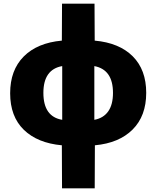

<svg xmlns="http://www.w3.org/2000/svg" viewBox="-20 -780 847 1040"><path d="M316 240 315 7Q183 -5 109 -77Q35 -149 35 -275Q35 -400 108.5 -474Q182 -548 315 -560L316 -760H492L493 -560Q626 -548 699 -475Q772 -402 772 -277Q772 -152 698.5 -78.5Q625 -5 494 7L493 240ZM215 -277Q215 -148 317 -131V-422Q215 -404 215 -277ZM592 -277Q592 -403 491 -422V-131Q540 -140 566 -176.5Q592 -213 592 -277Z"/></svg>

Font: Noto Sans SemiCondensed Black
Style: Regular
Weight: 900
Width: 4
Designer: Monotype Design Team
Foundry: Monotype Imaging Inc.
Version: Version 2.013; ttfautohint (v1.8.4.7-5d5b)